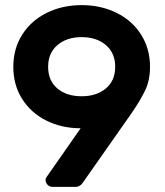

<svg xmlns="http://www.w3.org/2000/svg" viewBox="-20 -730 644 750"><path d="M295 -229 163 -40C159.7 -35.3 158 -31 158 -27C158 -19.7 160.7 -13.3 166 -8C171.3 -2.7 177.7 0 185 0H275C287.7 0 298 -6.7 306 -20L494 -288C517.3 -322 535.2 -352 547.5 -378C559.8 -404 566 -434.3 566 -469C566 -516.3 554.3 -558.3 531 -595C507.7 -631.7 475.7 -660 435 -680C394.3 -700 349 -710 299 -710C249 -710 203.7 -700 163 -680C122.3 -660 90.3 -631.7 67 -595C43.7 -558.3 32 -516.3 32 -469C32 -421.7 43.5 -379.8 66.5 -343.5C89.5 -307.2 121 -279 161 -259C201 -239 245.7 -229 295 -229ZM393.5 -384.5C369.2 -364.2 337.7 -354 299 -354C259.7 -354 228 -364.2 204 -384.5C180 -404.8 168 -433 168 -469C168 -505 180.2 -533.3 204.5 -554C228.8 -574.7 260.3 -585 299 -585C337.7 -585 369.2 -574.7 393.5 -554C417.8 -533.3 430 -505 430 -469C430 -433 417.8 -404.8 393.5 -384.5Z"/></svg>

Font: Rubik
Style: Regular
Weight: 500
Designer: Hubert & Fischer
Foundry: Hubert & Fischer
Version: Version 1.100